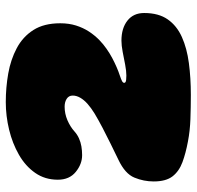

<svg xmlns="http://www.w3.org/2000/svg" viewBox="-28 -627 680 664"><g transform="rotate(-90 312.0 -295.0)"><path d="M155 15Q114.5 7.5 83.2 -4Q52 -15.5 34.2 -38.2Q16.5 -61 16.5 -103.5Q16.5 -138 29.8 -170.2Q43 -202.5 91.5 -225.5Q119.5 -239 147.5 -252.8Q175.5 -266.5 202.2 -280.5Q229 -294.5 251.5 -308Q271 -320 284.8 -332.2Q298.5 -344.5 306 -357.5Q313.5 -370.5 313.5 -383.5Q313.5 -397 302.5 -404.2Q291.5 -411.5 275 -411.5Q251 -411.5 228.2 -401.8Q205.5 -392 189.5 -377.5Q179 -368 165.8 -362Q152.5 -356 137.8 -353.5Q123 -351 107.5 -351Q76.5 -351 49.5 -373Q22.5 -395 22.5 -435Q22.5 -479.5 46 -513.2Q69.5 -547 108.8 -569.5Q148 -592 195.5 -603.5Q243 -615 291 -615Q341.5 -615 389.8 -606.5Q438 -598 477.5 -577Q517 -556 540.2 -519.5Q563.5 -483 563.5 -426.5Q563.5 -397 555.8 -372.2Q548 -347.5 535 -327.5Q522 -307.5 505 -291Q491 -277.5 475.2 -266.5Q459.5 -255.5 443.5 -247Q427.5 -238.5 412 -231.8Q396.5 -225 382.5 -220.5Q369 -216 363.2 -212.8Q357.5 -209.5 357.5 -205.5Q357.5 -203 359.8 -201.2Q362 -199.5 367.5 -198.8Q373 -198 382.5 -198Q398.5 -198 420.5 -202.2Q442.5 -206.5 464.8 -210.8Q487 -215 503.5 -215Q546.5 -215 572.8 -194.2Q599 -173.5 599 -136.5Q599 -86.5 577 -55Q555 -23.5 516 -6Q477 11.5 425.8 18.2Q374.5 25 316 25Q273.5 25 232.2 23.5Q191 22 155 15Z"/></g></svg>

Font: Gluten Thin Black
Style: Regular
Weight: 900
Version: Version 1.300